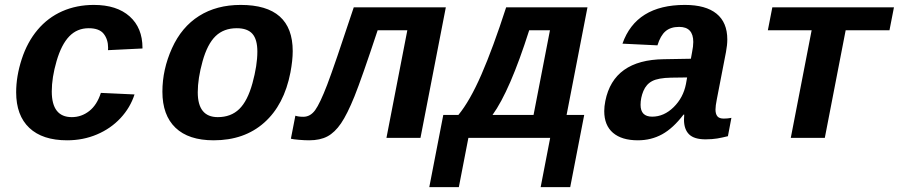

<svg xmlns="http://www.w3.org/2000/svg" viewBox="-20 -558 3641 777"><path d="M251.5 9.8Q151.9 9.8 98.6 -40.5Q45.4 -90.8 45.4 -184.6Q45.4 -249.5 67.9 -318.6Q90.3 -387.7 132.1 -437.3Q173.8 -486.8 231.9 -512.5Q290 -538.1 359.9 -538.1Q452.6 -538.1 504.6 -491.7Q556.6 -445.3 556.6 -364.3V-361.8L417 -355L417.5 -364.3Q417.5 -398.4 399.7 -421.1Q381.8 -443.8 338.9 -443.8Q292 -443.8 260.3 -410.9Q228.5 -377.9 209 -311Q189.5 -244.1 189.5 -188Q189.5 -84 270.5 -84Q309.6 -84 341.1 -108.6Q372.6 -133.3 388.2 -182.1L524.4 -175.8Q507.3 -122.6 467.8 -80.1Q428.2 -37.6 372.3 -13.9Q316.4 9.8 251.5 9.8Z M844.7 9.8Q743.2 9.8 690.2 -41Q637.2 -91.8 637.2 -187Q637.2 -276.9 676 -362.8Q714.8 -448.7 785.6 -493.4Q856.4 -538.1 954.1 -538.1Q1164.6 -538.1 1164.6 -351.1Q1164.6 -314 1155.3 -264.6Q1129.9 -133.3 1049.3 -61.8Q968.8 9.8 844.7 9.8ZM1021.5 -349.1Q1021.5 -398.4 1001.5 -421.1Q981.4 -443.8 938 -443.8Q885.7 -443.8 852.5 -411.9Q819.3 -379.9 799.8 -310.1Q780.3 -240.2 780.3 -184.6Q780.3 -84 861.3 -84Q914.6 -84 948.2 -116.7Q981.9 -149.4 1001.7 -221.4Q1021.5 -293.5 1021.5 -349.1Z M1543.9 0 1628.4 -435.5H1508.3Q1443.8 -240.7 1414.6 -168.2Q1385.3 -95.7 1360.1 -58.8Q1335 -22 1305.2 -6.1Q1275.4 9.8 1231 9.8Q1212.9 9.8 1189.7 7.8Q1166.5 5.9 1157.2 3.4L1175.3 -89.8Q1187.5 -85.4 1207.5 -85.4Q1235.8 -85.4 1255.4 -112.3Q1274.9 -139.2 1304 -214.8Q1333 -290.5 1411.6 -528.3H1784.2L1681.6 0Z M2205.6 -435.5H2121.6Q2043.5 -189.9 1973.1 -92.8H2139.2ZM1875.5 0 1836.9 199.2H1717.3L1773.9 -92.8H1835Q1881.3 -148.9 1928.2 -256.3Q1975.1 -363.8 2028.3 -528.3H2357.4L2272.9 -92.8H2344.2L2287.6 199.2H2168L2206.5 0Z M2561.5 9.8Q2496.1 9.8 2460.7 -20.5Q2425.3 -50.8 2425.3 -108.4Q2425.3 -127.4 2429.7 -149.4Q2462.9 -315.9 2666.5 -318.4L2775.9 -320.3L2780.8 -347.2Q2785.6 -370.6 2785.6 -388.2Q2785.6 -449.2 2728.5 -449.2Q2693.8 -449.2 2673.3 -431.6Q2652.8 -414.1 2640.6 -374.5L2499 -381.3Q2554.2 -538.1 2751.5 -538.1Q2835.9 -538.1 2879.6 -502.7Q2923.3 -467.3 2923.3 -398.4Q2923.3 -376 2918 -347.7L2880.9 -156.2Q2875.5 -129.4 2875.5 -114.7Q2875.5 -96.7 2883.1 -87.4Q2890.6 -78.1 2909.2 -78.1Q2924.8 -78.1 2939.9 -81.1L2925.8 -6.8Q2913.1 -3.9 2902.8 -1.5Q2892.6 1 2882.6 2.4Q2872.6 3.9 2861.3 4.9Q2850.1 5.9 2835.4 5.9Q2789.1 5.9 2768.6 -14.4Q2748 -34.7 2748 -74.2L2749 -94.2H2746.1Q2704.1 -39.1 2659.7 -14.6Q2615.2 9.8 2561.5 9.8ZM2760.7 -244.6 2695.3 -243.7Q2644 -242.7 2619.6 -230Q2595.2 -217.3 2583.7 -189.7Q2572.3 -162.1 2572.3 -133.8Q2572.3 -85.9 2619.1 -85.9Q2667 -85.9 2706.1 -124.3Q2745.1 -162.6 2755.9 -217.8Z M3105.5 -528.3H3597.7L3579.6 -435.5H3402.3L3317.9 0H3180.2L3264.6 -435.5H3087.4Z"/></svg>

Font: Liberation Mono
Style: Bold Italic
Weight: 700
Italic angle: -12°
Monospace: yes
Designer: Steve Matteson
Foundry: Ascender Corporation
Version: Version 2.1.5